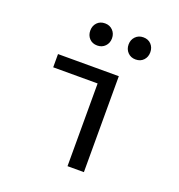

<svg xmlns="http://www.w3.org/2000/svg" viewBox="-127 -807 854 914"><g transform="rotate(20 300.0 -350.0)"><path d="M315 0V-419H90V-486H398V0ZM251 -588Q226 -588 211 -604Q196 -620 196 -644Q196 -668 211 -684Q226 -700 251 -700Q275 -700 290.5 -684Q306 -668 306 -644Q306 -620 290.5 -604Q275 -588 251 -588ZM445 -588Q421 -588 405.5 -604Q390 -620 390 -644Q390 -668 405.5 -684Q421 -700 445 -700Q470 -700 485 -684Q500 -668 500 -644Q500 -620 485 -604Q470 -588 445 -588Z"/></g></svg>

Font: Source Code Variable
Style: Regular
Weight: 400
Monospace: yes
Designer: Paul D. Hunt, Teo Tuominen
Foundry: Adobe Systems Incorporated
Version: Version 1.010;hotconv 1.0.106;makeotfexe 2.5.65593